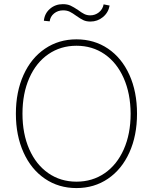

<svg xmlns="http://www.w3.org/2000/svg" viewBox="-20 -909 748 938"><path d="M353.5 9.8Q266.6 9.8 199.5 -35.9Q132.3 -81.5 95 -164.1Q57.6 -246.6 57.6 -353.5Q57.6 -460.4 95 -543Q132.3 -625.5 199.7 -671.1Q267.1 -716.8 353.5 -716.8Q440.4 -716.8 507.6 -671.4Q574.7 -626 612.1 -543.5Q649.4 -460.9 649.4 -353.5Q649.4 -246.6 612.1 -164.1Q574.7 -81.5 507.6 -35.9Q440.4 9.8 353.5 9.8ZM353.5 -685.5Q276.4 -685.5 216.6 -644.5Q156.7 -603.5 123.3 -528.1Q89.8 -452.6 89.8 -353.5Q89.8 -255.4 123 -179.9Q156.2 -104.5 216.1 -63Q275.9 -21.5 353.5 -21.5Q431.2 -21.5 491.2 -62.7Q551.3 -104 584.7 -179.4Q618.2 -254.9 618.2 -353.5Q617.7 -452.1 584.2 -527.6Q550.8 -603 491 -644.3Q431.2 -685.5 353.5 -685.5ZM287.1 -888.7Q309.1 -888.7 324.5 -881.6Q339.8 -874.5 362.3 -859.4Q378.4 -847.2 391.6 -840.6Q404.8 -834 420.9 -834Q444.8 -834 463.4 -848.9Q481.9 -863.8 486.3 -887.7L515.6 -881.8Q509.3 -847.2 482.7 -825.4Q456.1 -803.7 421.9 -803.7Q401.9 -803.7 387.7 -810.3Q373.5 -816.9 353.5 -831.1Q335 -844.7 321 -851.6Q307.1 -858.4 288.1 -858.4Q262.7 -858.4 244.1 -843.3Q225.6 -828.1 222.7 -804.7L194.3 -807.6Q197.8 -843.3 224.1 -866Q250.5 -888.7 287.1 -888.7Z"/></svg>

Font: Pretendard JP Thin
Style: Regular
Weight: 100
Designer: Base glyphs from Inter by Rasmus Andersson; Hangeul glyphs from Noto Sans CJK(Source Han Sans) by Jang Soo-young and Kan
Foundry: Kil Hyung-jin
Version: Version 1.309